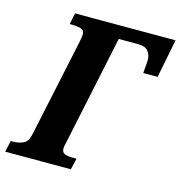

<svg xmlns="http://www.w3.org/2000/svg" viewBox="-127 -809 851 904"><g transform="rotate(15 298.5 -357.0)"><path d="M-21 0 -9 -55H2Q29 -55 52 -65.5Q75 -76 82 -113L178 -564Q181 -580 185 -598.5Q189 -617 189 -627Q189 -648 171.5 -653.5Q154 -659 128 -659H117L128 -714H618L581 -526H511Q512 -543 514 -562.5Q516 -582 516 -588Q516 -615 502 -633Q488 -651 453 -651H358L246 -120Q243 -107 241.5 -100Q240 -93 240 -85Q240 -66 255 -60.5Q270 -55 292 -55H312L299 0Z"/></g></svg>

Font: Noto Serif Condensed ExtraBold
Style: Italic
Weight: 800
Width: 3
Italic angle: -12°
Designer: Monotype Design Team
Foundry: Monotype Imaging Inc.
Version: Version 2.014; ttfautohint (v1.8.4.7-5d5b)